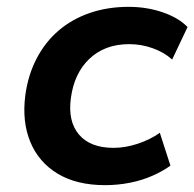

<svg xmlns="http://www.w3.org/2000/svg" viewBox="-20 -531 568 561"><path d="M287 10Q204 10 148.5 -23.5Q93 -57 68.5 -116.5Q44 -176 54 -253Q62 -312 87 -360Q112 -408 151 -441.5Q190 -475 242 -493Q294 -511 356 -511Q409 -511 455.5 -495Q502 -479 528 -452L483 -357Q460 -378 426.5 -390Q393 -402 358 -402Q321 -402 292 -391Q263 -380 241 -359Q219 -338 205.5 -309.5Q192 -281 187 -244Q178 -176 211 -137.5Q244 -99 312 -99Q346 -99 382.5 -111Q419 -123 447 -143L478 -47Q456 -31 425.5 -17.5Q395 -4 359.5 3Q324 10 287 10Z"/></svg>

Font: Nunito Sans 7pt
Style: Bold Italic
Weight: 700
Italic angle: -9°
Version: Version 3.101;gftools[0.9.27]